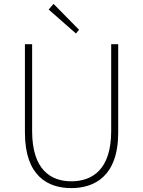

<svg xmlns="http://www.w3.org/2000/svg" viewBox="-20 -953 734 986"><path d="M346 13C464 13 587 -47 587 -272V-726H551V-280C551 -81 453 -22 346 -22C241 -22 145 -81 145 -280V-726H108V-272C108 -47 228 13 346 13ZM370 -781 386 -800 255 -933 230 -904Z"/></svg>

Font: Harano Aji Gothic KR ExtraLight
Style: Regular
Weight: 250
Foundry: Masamichi Hosoda
Version: HaranoAjiGothicKR-ExtraLight version 20220220;ttx 4.29.1